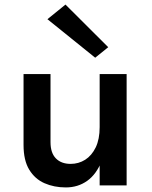

<svg xmlns="http://www.w3.org/2000/svg" viewBox="-20 -811 667 840"><path d="M416 -487H534V0H416ZM83 -487H201V-189Q201 -142 224.5 -118Q248 -94 289 -94Q324 -94 352.8 -112.2Q381.5 -130.5 398.8 -166.2Q416 -202 416 -255H448Q448 -166 425 -107.2Q402 -48.5 361.5 -19.8Q321 9 268 9Q216.5 9 174.5 -9.5Q132.5 -28 107.8 -68.8Q83 -109.5 83 -177ZM396.5 -558.5 187.5 -727 266.5 -791 453.5 -604.5Z"/></svg>

Font: Karla ExtraLight
Style: Bold
Weight: 700
Version: Version 2.001